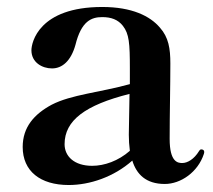

<svg xmlns="http://www.w3.org/2000/svg" viewBox="-20 -516 610 550"><path d="M557 -88C555 -88 553 -88 550 -83C536 -60 517 -49 502 -49C489 -49 466 -52 466 -118C466 -190 468 -267 468 -334C468 -377 463 -409 438 -437C410 -470 358 -496 273 -496C91 -496 70 -394 70 -372C70 -337 101 -320 129 -320C158 -320 183 -341 196 -387C213 -456 242 -467 273 -467C298 -467 318 -460 332 -442C350 -419 352 -392 352 -320V-275C265 -251 184 -245 128 -216C78 -189 45 -152 45 -95C45 -26 95 14 177 14C237 14 306 -9 359 -56C371 -17 398 11 452 11C498 11 547 -23 564 -75C565 -78 565 -80 565 -81C565 -85 562 -88 557 -88ZM244 -41C193 -41 165 -68 165 -103C165 -171 224 -215 351 -247L349 -130C349 -115 350 -99 352 -84C319 -55 279 -41 244 -41Z"/></svg>

Font: Shippori Mincho OTF
Style: Bold
Weight: 800
Designer: FONTDASU
Foundry: FONTDASU / Google Inc. / but / Adobe
Version: Version 3.300;hotconv 1.0.109;makeotfexe 2.5.65596